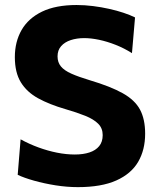

<svg xmlns="http://www.w3.org/2000/svg" viewBox="-20 -748 641 781"><path d="M296.8 13.2Q252.4 13.2 205.6 5.8Q158.8 -1.7 118.1 -13.2Q77.4 -24.7 52 -36.9L63.8 -181.3Q98.7 -162.1 136.5 -148.3Q174.2 -134.5 211.8 -127Q249.4 -119.5 284.2 -119.5Q318.4 -119.5 343.9 -127.9Q369.4 -136.3 383.6 -153.8Q397.7 -171.2 397.7 -198.5Q397.7 -226.4 379.4 -244.7Q361.1 -263 327.1 -276.8Q293 -290.5 246.2 -304.1Q181.2 -322.9 135.1 -348.2Q89.1 -373.5 64.8 -413.2Q40.4 -453 40.4 -515.5Q40.4 -578.1 67.8 -625.9Q95.3 -673.7 151 -700.7Q206.7 -727.6 291.5 -727.6Q324.8 -727.6 358.5 -723.3Q392.2 -719.1 423.8 -712Q455.4 -705 482.4 -696Q509.3 -687 529.3 -677.1L516.8 -531.8Q485.1 -551.9 450.6 -565.5Q416.1 -579.1 383.1 -586.1Q350.1 -593 322.8 -593Q292.3 -593 267.8 -584.9Q243.2 -576.8 228.7 -560.4Q214.1 -544 214.1 -518.8Q214.1 -494.3 227.8 -477.8Q241.5 -461.2 270.3 -448.4Q299.2 -435.5 344.4 -421.9Q429.8 -396.5 479.3 -368.7Q528.8 -341 549.6 -302Q570.4 -263 570.4 -204.1Q570.4 -138.5 542 -89.7Q513.5 -40.9 453 -13.9Q392.5 13.2 296.8 13.2Z"/></svg>

Font: Commissioner Thin
Style: Regular
Weight: 100
Designer: Kostas Bartsokas
Foundry: Kostas Bartsokas
Version: Version 1.001;gftools[0.9.23]